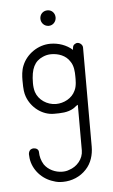

<svg xmlns="http://www.w3.org/2000/svg" viewBox="-46 -379 376 641"><g transform="rotate(-5 142.0 -58.5)"><path d="M162.5 -320C162.5 -335 151.5 -346 137.5 -346C122.5 -346 111.5 -335 111.5 -320C111.5 -306 122.5 -294 137.5 -294C151.5 -294 162.5 -306 162.5 -320ZM137 -234C96 -234 57 -207 42 -170C35 -154 34 -134 34 -121C34 -87 36 -78 40 -66C53 -29 89 0 129 0C152 0 175 0 195 -12C200 -15 207 -22 211 -23V130C211 158 190 183 163 191C156 194 148 195 140 195C117 195 93 184 80 165C72 152 68 137 68 123C68 114 60 109 51 109C48 109 44 110 41 112C36 116 34 122 34 128C34 132 35 137 35 141C40 180 70 213 108 224C118 228 129 229 139 229C169 229 198 217 218 195C237 175 245 147 245 120V-212C245 -221 236 -229 227 -229C224 -229 222 -228 219 -226C212 -223 211 -214 211 -207C191 -225 164 -234 137 -234ZM137 -199C161 -199 186 -190 199 -169C210 -154 211 -133 211 -118C211 -109 212 -86 204 -71C193 -46 165 -32 139 -32C109 -32 81 -51 72 -78C69 -88 68 -98 68 -108C68 -157 81 -181 109 -193C118 -197 127 -199 137 -199Z"/></g></svg>

Font: LetsTrace
Style: basic
Weight: 500
Version: Version 002.000